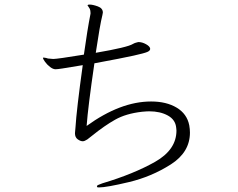

<svg xmlns="http://www.w3.org/2000/svg" viewBox="-20 -783 1040 840"><path d="M393 -506Q365 -315 359 -232Q507 -339 641 -339Q708 -339 753 -312Q798 -285 808 -235Q811 -218 811 -203Q811 -117 727 -63.5Q643 -10 544.5 13.5Q446 37 413 37Q405 37 405 35L404 31Q404 27 428 19Q565 -22 658.5 -75Q752 -128 752 -212L751 -223Q748 -259 714.5 -277.5Q681 -296 633 -296Q622 -296 601 -294Q531 -286 484 -259.5Q437 -233 385 -191L362 -173Q350 -165 342 -165Q332 -165 320 -173.5Q308 -182 308 -200Q308 -206 309 -212Q310 -218 310 -223Q315 -304 342 -498Q276 -487 253.5 -483.5Q231 -480 223 -480Q212 -480 199 -490Q186 -500 177 -512.5Q168 -525 168 -530Q168 -531 172 -531Q176 -531 181.5 -529.5Q187 -528 190 -527Q209 -525 213 -525Q231 -525 347 -544Q362 -652 376 -723V-727Q376 -737 373 -744Q370 -750 366.5 -754.5Q363 -759 363 -759L364 -761Q365 -763 372 -763Q386 -763 408 -755Q430 -747 430 -728Q430 -725 428 -717Q417 -673 399 -552Q539 -576 562 -591Q568 -595 581 -598L586 -599Q602 -599 619 -589.5Q636 -580 637 -570V-569Q637 -561 624 -555.5Q611 -550 564 -539.5Q517 -529 393 -506Z"/></svg>

Font: JyunsaiKaai Light
Style: Regular
Weight: 300
Designer: Fontworks Inc.
Version: Version 0.030;April 7, 2024;FontCreator 14.0.0.2901 64-bit